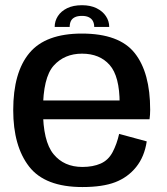

<svg xmlns="http://www.w3.org/2000/svg" viewBox="-20 -730 658 755"><path d="M304 5.5V-73.5Q231.5 -73.5 190.2 -124.2Q149 -175 149 -297Q149 -425 191.2 -472Q233.5 -519 302.5 -519Q372 -519 411.2 -474.5Q450.5 -430 450.5 -323L456 -335H136.5V-261H568Q570.5 -277.5 570.5 -298.5Q570.5 -444.5 509.8 -521.2Q449 -598 302 -598Q159.5 -598 95.8 -521.8Q32 -445.5 32 -297Q32 -155.5 94.5 -75Q157 5.5 304 5.5ZM304 -73.5V5.5Q383.5 5.5 433 -13.5Q482.5 -32.5 515.2 -73Q548 -113.5 557 -174L448.5 -203.5Q439.5 -163.5 422.8 -131.8Q406 -100 375.8 -86.8Q345.5 -73.5 304 -73.5ZM302.5 -709.5Q268 -709.5 244 -697.8Q220 -686 207.5 -666.5Q195 -647 195 -624H254Q254 -637 258.5 -646.8Q263 -656.5 273.8 -662Q284.5 -667.5 302.5 -667.5Q319 -667.5 329.8 -662Q340.5 -656.5 345.5 -646.8Q350.5 -637 350.5 -624H409.5Q409.5 -647 396.5 -666.5Q383.5 -686 359.5 -697.8Q335.5 -709.5 302.5 -709.5Z"/></svg>

Font: Anybody UltraCondensed Thin Medium
Style: Regular
Weight: 500
Version: Version 1.111